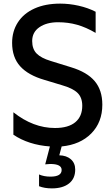

<svg xmlns="http://www.w3.org/2000/svg" viewBox="-20 -798 620 1062"><path d="M196 232V167Q223 179 259 179Q321 179 321 142Q321 109 258 109Q248 109 230 111L256 12Q198 8 146.5 -8.5Q95 -25 54 -53V-177Q164 -90 284 -90Q358 -90 396.5 -122Q435 -154 435 -213Q435 -259 408.5 -284.5Q382 -310 322 -327L226 -356Q136 -382 91.5 -431.5Q47 -481 47 -561Q47 -625 79 -674.5Q111 -724 171 -751Q231 -778 313 -778Q363 -778 414.5 -766.5Q466 -755 509 -733V-616Q456 -647 406.5 -661Q357 -675 301 -675Q238 -675 198 -647.5Q158 -620 158 -571Q158 -527 182.5 -502Q207 -477 260 -461L373 -426Q462 -399 504 -349Q546 -299 546 -219Q546 -122 485 -60Q424 2 321 12L308 61Q348 62 372 83Q396 104 396 140Q396 190 361.5 217Q327 244 267 244Q226 244 196 232Z"/></svg>

Font: Application Medium
Style: Regular
Weight: 500
Designer: Wei Huang
Foundry: Wei Huang
Version: Version 0.012